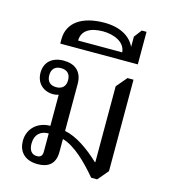

<svg xmlns="http://www.w3.org/2000/svg" viewBox="-120 -909 894 1014"><g transform="rotate(15 327.0 -402.0)"><path d="M521 -552 472 -494V-79H469C410 -135 339 -185 275 -197V-454C275 -523 233 -554 173 -554C108 -554 70 -517 70 -461C70 -403 111 -368 163 -368C175 -368 185 -370 193 -373V-203C124 -203 73 -156 73 -89C73 -37 103 10 180 10C231 10 275 -11 275 -82V-153C344 -133 413 -64 472 6H505L554 -52V-552ZM169 -408C137 -408 118 -426 118 -460C118 -494 137 -512 169 -512C202 -512 221 -494 221 -460C221 -426 202 -408 169 -408ZM195 -63C195 -43 188 -30 165 -30C134 -30 121 -54 121 -87C121 -136 150 -162 195 -162Z M131 -636H555V-814H529L497 -772V-716C472 -770 413 -803 329 -803C209 -803 131 -753 131 -660ZM218 -676C218 -729 261 -757 333 -757C392 -757 455 -732 459 -676Z"/></g></svg>

Font: Noto Serif Thai
Style: Regular
Weight: 400
Designer: Monotype Design Team
Foundry: Monotype Imaging Inc.
Version: Version 1.901